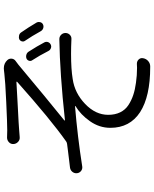

<svg xmlns="http://www.w3.org/2000/svg" viewBox="83 -880 833 1040"><g transform="rotate(-90 500.0 -360.5)"><path d="M693.4 -602.5Q687.5 -610.4 690.4 -620.1Q693.4 -629.9 702.1 -633.8Q711.9 -637.7 722.7 -634.8Q733.4 -631.8 739.3 -623Q769.5 -576.2 790 -537.1Q794.9 -527.3 791.5 -517.6Q788.1 -507.8 778.3 -502.9Q768.6 -498 758.3 -502Q748 -505.9 743.2 -515.6Q718.8 -563.5 693.4 -602.5ZM798.8 -641.6Q793 -649.4 795.4 -658.7Q797.9 -668 806.6 -672.9Q816.4 -676.8 827.1 -674.3Q837.9 -671.9 843.8 -663.1Q871.1 -624 897.5 -579.1Q900.4 -573.2 900.4 -567.4Q900.4 -563.5 899.4 -559.6Q896.5 -548.8 886.7 -544.4Q877 -540 866.7 -543.5Q856.4 -546.9 850.6 -556.6Q824.2 -604.5 798.8 -641.6ZM278.3 -670.9Q262.7 -668.9 251.5 -679.2Q240.2 -689.5 239.3 -704.1Q238.3 -718.8 249 -729Q259.8 -739.3 274.4 -739.3Q291 -738.3 313.5 -738.3Q350.6 -738.3 466.3 -743.7Q582 -749 620.1 -753.9Q628.9 -754.9 637.7 -755.9Q643.6 -756.8 649.4 -756.8Q676.8 -756.8 694.3 -737.3Q703.1 -727.5 701.7 -713.9Q700.2 -700.2 688.5 -692.4Q676.8 -683.6 668.9 -677.7Q489.3 -527.3 368.2 -429.7Q366.2 -428.7 366.7 -427.2Q367.2 -425.8 369.1 -425.8Q620.1 -453.1 807.6 -456.1Q821.3 -456.1 831.1 -446.3Q840.8 -436.5 840.8 -422.9Q840.8 -409.2 831.1 -399.4Q821.3 -389.6 807.6 -390.6Q764.6 -392.6 727.5 -392.6Q644.5 -392.6 591.8 -383.8Q515.6 -373 456.5 -316.4Q397.5 -259.8 397.5 -191.4Q397.5 -154.3 411.1 -126.5Q424.8 -98.6 450.2 -82Q475.6 -65.4 504.9 -55.7Q534.2 -45.9 571.3 -41Q611.3 -35.2 652.3 -35.2Q663.1 -35.2 673.8 -36.1Q688.5 -36.1 697.8 -25.9Q707 -15.6 704.1 -2Q701.2 14.6 688.5 25.4Q675.8 36.1 660.2 36.1Q658.2 36.1 656.2 36.1Q497.1 36.1 412.1 -18.6Q327.1 -74.2 327.1 -179.7Q327.1 -239.3 362.8 -290Q398.4 -340.8 444.3 -368.2Q445.3 -369.1 445.3 -370.1Q445.3 -371.1 443.4 -371.1Q278.3 -357.4 117.2 -332Q103.5 -330.1 92.8 -338.9Q81.1 -348.6 81.1 -364.3Q81.1 -376 88.9 -385.7Q97.7 -396.5 112.3 -398.4Q130.9 -400.4 153.3 -403.3Q175.8 -406.2 201.2 -409.2Q226.6 -412.1 239.3 -414.1Q247.1 -415 252.9 -418.9Q372.1 -502.9 576.2 -684.6Q578.1 -685.5 577.1 -687Q576.2 -688.5 575.2 -688.5Q550.8 -686.5 443.4 -681.2Q335.9 -675.8 315.4 -673.8Q298.8 -672.9 278.3 -670.9Z"/></g></svg>

Font: Gen Jyuu Gothic Normal
Style: Regular
Weight: 300
Designer: [Source Han Sans]
Ryoko NISHIZUKA  (kana & ideographs); Paul D. Hunt (Latin, Greek & Cyrillic); Wenlong ZHANG  (bopomofo
Version: Version 1.002.20150607